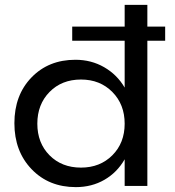

<svg xmlns="http://www.w3.org/2000/svg" viewBox="-20 -762 719 787"><path d="M657 -653V-595H584V0H491V-109Q460 -55 408 -25Q356 5 291 5Q180 5 109.5 -68.5Q39 -142 39 -257Q39 -372 109 -444.5Q179 -517 289 -517Q354 -517 407 -486.5Q460 -456 491 -403V-595H276V-653H491V-742H584V-653ZM312 -75Q390 -75 440.5 -125.5Q491 -176 491 -255Q491 -334 440.5 -385Q390 -436 312 -436Q233 -436 183 -385Q133 -334 133 -255Q133 -176 183 -125.5Q233 -75 312 -75Z"/></svg>

Font: Montserrat arm
Style: Regular
Weight: 400
Designer: Julieta Ulanovsky
Foundry: Julieta Ulanovsky
Version: Version 6.000;PS 006.000;hotconv 1.0.88;makeotf.lib2.5.64775